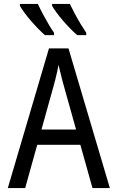

<svg xmlns="http://www.w3.org/2000/svg" viewBox="-20 -964 603 984"><path d="M20 0 231 -716H331L543 0H454L308 -521Q304 -535 299 -553.5Q294 -572 289.5 -592.5Q285 -613 280 -631Q277 -613 272 -592Q267 -571 262.5 -552.5Q258 -534 254 -521L109 0ZM146 -222 165 -300H398L415 -222ZM376 -784Q360 -797 341 -816.5Q322 -836 303 -858Q284 -880 269 -900.5Q254 -921 247 -934V-944H338Q348 -923 362.5 -895.5Q377 -868 393 -841.5Q409 -815 422 -796V-784ZM210 -784Q194 -798 175.5 -817Q157 -836 138 -858Q119 -880 104.5 -900Q90 -920 82 -934V-944H174Q185 -920 199 -893.5Q213 -867 228 -841.5Q243 -816 257 -796V-784Z"/></svg>

Font: Noto Sans Mono SemiCondensed
Style: Regular
Weight: 400
Width: 4
Designer: Monotype Design Team
Foundry: Monotype Imaging Inc.
Version: Version 2.010